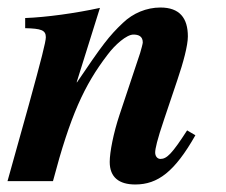

<svg xmlns="http://www.w3.org/2000/svg" viewBox="-26 -482 602 511"><path d="M472 -135C432 -73 418 -59 401 -59C393 -59 387 -66 387 -76C387 -86 392 -109 411 -165L446 -269C462 -316 474 -361 474 -385C474 -434 452 -462 401 -462C364 -462 328 -447 301 -421C264 -386 246 -362 179 -263H178L240 -461C176 -447 97 -436 41 -434V-407C83 -406 96 -402 96 -383C96 -371 84 -324 51 -204L-6 0H115C161 -174 198 -255 260 -336C280 -363 311 -390 329 -390C342 -390 354 -386 354 -369C354 -366 350 -351 347 -341L292 -176C276 -128 266 -77 266 -51C266 -10 291 9 334 9C394 9 439 -25 494 -122Z"/></svg>

Font: STIXGeneral
Style: Bold Italic
Weight: 700
Italic angle: -16.33°
Designer: MicroPress Inc., with final additions and corrections provided by Coen Hoffman, Elsevier (retired)
Version: Version 1.1.0